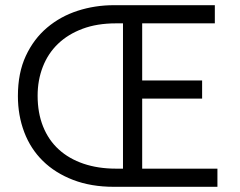

<svg xmlns="http://www.w3.org/2000/svg" viewBox="-20 -720 924 740"><path d="M419 0H818V-70H528V-340H759V-410H528V-630H808V-700H419Q346 -700 279.5 -678.5Q213 -657 161.5 -613.5Q110 -570 79.5 -504.5Q49 -439 49 -350Q49 -275 73.5 -210.5Q98 -146 145.5 -99.5Q193 -53 262 -26.5Q331 0 419 0ZM427 -70Q358 -70 302 -89Q246 -108 206.5 -144Q167 -180 146 -232.5Q125 -285 125 -351Q125 -411 145 -462.5Q165 -514 203.5 -551Q242 -588 298 -609Q354 -630 427 -630H454V-70Z"/></svg>

Font: Tilda Sans VF
Style: Regular
Weight: 400
Designer: ParaType Ltd
Foundry: ParaType Ltd
Version: Version 1.010